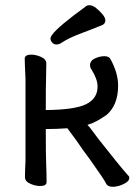

<svg xmlns="http://www.w3.org/2000/svg" viewBox="-20 -699 540 738"><path d="M214 -533Q206 -528 196.5 -528Q187 -528 180.5 -535.5Q174 -543 174 -550Q174 -557 181 -566Q202 -596 312 -676Q316 -679 323 -679Q336 -679 349.5 -668Q363 -657 374 -644Q385 -631 385 -620Q385 -609 374 -603Q330 -585 287 -569Q244 -553 214 -533ZM477 -15Q477 -2 455 8.5Q433 19 413.5 19Q394 19 388 7Q384 -2 371 -21L353 -47Q326 -87 300 -121Q276 -157 239 -206Q198 -203 156 -203Q156 -100 157.5 -67Q159 -34 159 1Q159 16 134 16Q117 16 98 8Q76 -1 76 -18Q76 -43 78 -81V-397Q77 -418 76 -440.5Q75 -463 75 -473Q75 -489 100 -489Q117 -489 136 -481Q158 -472 158 -455L157 -396Q156 -378 156 -276Q269 -277 312 -299Q355 -321 355 -366Q355 -395 332 -431Q326 -440 326 -448Q326 -466 346 -475Q364 -483 381 -483Q398 -483 404 -473Q434 -419 434 -370Q434 -293 387 -255Q387 -255 386 -255Q348 -228 316 -219L326 -208L359 -164Q440 -61 472 -25Q477 -22 477 -15Z"/></svg>

Font: Moon Stars Kai HW
Style: Bold
Weight: 700
Designer: GuiWonder
Version: Version 1.101